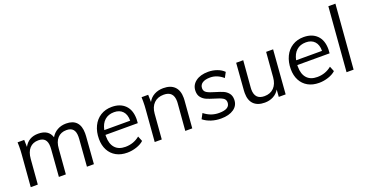

<svg xmlns="http://www.w3.org/2000/svg" viewBox="-36 -1400 3935 2071"><g transform="rotate(-20 1931.5 -364.5)"><path d="M808 -346Q808 -325 807 -314L783 0H703L727 -310Q728 -319 728 -337Q728 -393 703.5 -420Q679 -447 629 -447Q565 -447 527 -405.5Q489 -364 484 -286L461 0H381L405 -310Q406 -319 406 -337Q406 -393 381.5 -420Q357 -447 307 -447Q243 -447 205.5 -405.5Q168 -364 162 -286L139 0H58L87 -362Q91 -402 91 -456Q91 -487 90 -503H166L168 -422Q218 -515 329 -515Q448 -515 478 -420Q504 -465 548.5 -490Q593 -515 650 -515Q728 -515 768 -472Q808 -429 808 -346Z M1008 -254V-234Q1008 -151 1049 -105Q1090 -59 1168 -59Q1262 -59 1333 -117L1357 -58Q1325 -28 1272 -10.5Q1219 7 1165 7Q1092 7 1038.5 -23Q985 -53 956 -108Q927 -163 927 -236Q927 -318 957.5 -381.5Q988 -445 1044 -480Q1100 -515 1174 -515Q1270 -515 1326 -459.5Q1382 -404 1382 -300Q1382 -278 1379 -254ZM1014 -307H1311Q1312 -377 1276.5 -415Q1241 -453 1178 -453Q1112 -453 1070 -415.5Q1028 -378 1014 -307Z M1938 -341Q1938 -323 1937 -314L1912 0H1832L1857 -309Q1858 -316 1858 -330Q1858 -447 1746 -447Q1675 -447 1633 -405Q1591 -363 1585 -288L1562 0H1481L1510 -362Q1514 -403 1514 -456Q1514 -487 1513 -503H1589L1591 -420Q1616 -466 1661.5 -490.5Q1707 -515 1765 -515Q1849 -515 1893.5 -470.5Q1938 -426 1938 -341Z M2040 -58 2072 -118Q2113 -86 2154 -71.5Q2195 -57 2243 -57Q2366 -57 2366 -134Q2366 -168 2336.5 -185.5Q2307 -203 2246 -220Q2193 -236 2160.5 -250Q2128 -264 2105 -292Q2082 -320 2082 -365Q2082 -433 2136 -474Q2190 -515 2280 -515Q2334 -515 2382 -497.5Q2430 -480 2460 -449L2428 -390Q2359 -450 2280 -450Q2222 -450 2190.5 -429Q2159 -408 2159 -369Q2159 -335 2188.5 -317.5Q2218 -300 2279 -283Q2333 -267 2365.5 -253Q2398 -239 2421 -211Q2444 -183 2444 -138Q2444 -70 2389 -31.5Q2334 7 2242 7Q2184 7 2132 -9.5Q2080 -26 2040 -58Z M3023 -503 2984 0H2905L2911 -82Q2886 -39 2842 -16Q2798 7 2744 7Q2662 7 2618 -36.5Q2574 -80 2574 -164Q2574 -183 2575 -193L2599 -503H2680L2655 -198Q2654 -191 2654 -177Q2654 -60 2764 -60Q2832 -60 2873 -102Q2914 -144 2920 -219L2943 -503Z M3210 -254V-234Q3210 -151 3251 -105Q3292 -59 3370 -59Q3464 -59 3535 -117L3559 -58Q3527 -28 3474 -10.5Q3421 7 3367 7Q3294 7 3240.5 -23Q3187 -53 3158 -108Q3129 -163 3129 -236Q3129 -318 3159.5 -381.5Q3190 -445 3246 -480Q3302 -515 3376 -515Q3472 -515 3528 -459.5Q3584 -404 3584 -300Q3584 -278 3581 -254ZM3216 -307H3513Q3514 -377 3478.5 -415Q3443 -453 3380 -453Q3314 -453 3272 -415.5Q3230 -378 3216 -307Z M3742 -736H3823L3764 0H3683Z"/></g></svg>

Font: Muli
Style: Italic
Weight: 400
Italic angle: -4.541°
Designer: Vernon Adams
Foundry: Vernon Adams
Version: Version 2.001